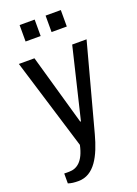

<svg xmlns="http://www.w3.org/2000/svg" viewBox="-168 -791 746 1042"><g transform="rotate(-20 205.0 -270.5)"><path d="M173 -628V-723H86V-628ZM324 -628V-723H236V-628ZM267 -27 401 -526H318L220 -118H216L100 -526H10L171 0C152 90 111 117 67 117H38V174C55 180 74 182 97 182C189 182 236 88 267 -27Z"/></g></svg>

Font: Archivo Narrow
Style: Regular
Weight: 400
Designer: Hector Gatti
Foundry: Omnibus-Type
Version: Version 1.003;PS 001.003;hotconv 1.0.70;makeotf.lib2.5.58329